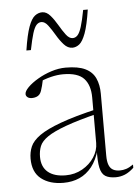

<svg xmlns="http://www.w3.org/2000/svg" viewBox="-51 -714 555 764"><g transform="rotate(-5 227.0 -332.0)"><path d="M333.5 -272V-253.5Q251 -233 201.8 -215Q152.5 -197 127.8 -180Q103 -163 95.2 -143.8Q87.5 -124.5 87.5 -101Q87.5 -61 112.5 -40Q137.5 -19 183.5 -19Q220 -19 250 -36Q280 -53 297.5 -80Q315 -107 315 -136.5V-318.5Q315 -367.5 290.8 -394Q266.5 -420.5 207.5 -420.5Q184.5 -420.5 158.8 -414.2Q133 -408 98 -392.5L126 -408Q123 -393.5 120 -381.8Q117 -370 114 -361.8Q111 -353.5 106.5 -348.5Q101.5 -342.5 93.2 -339.8Q85 -337 76.5 -337Q65 -337 58.5 -342.2Q52 -347.5 52 -355Q52 -366.5 67.5 -382Q83 -397.5 108 -412.2Q133 -427 162.5 -436.5Q192 -446 220 -446Q270 -446 298.2 -432.2Q326.5 -418.5 338.5 -392.2Q350.5 -366 350.5 -330.5V-83.5Q350.5 -59.5 356 -45.5Q361.5 -31.5 372.5 -25.5Q383.5 -19.5 399.5 -19.5Q412.5 -19.5 425 -23.5Q437.5 -27.5 453.5 -38.5V-25.5Q435.5 -8.5 417.8 -1.2Q400 6 381 6Q355 6 339.8 -3.2Q324.5 -12.5 319 -37.8Q313.5 -63 315 -111L318.5 -111.5Q307 -69 285.8 -42.2Q264.5 -15.5 236 -2.8Q207.5 10 172 10Q117 10 83.2 -16.5Q49.5 -43 49.5 -97Q49.5 -123 59 -145.2Q68.5 -167.5 97.2 -188Q126 -208.5 182.5 -229.2Q239 -250 333.5 -272ZM328 -668.5Q318.5 -606 306.8 -574.5Q295 -543 281.8 -532.8Q268.5 -522.5 254 -522.5Q235.5 -522.5 220.2 -539.5Q205 -556.5 192 -578.8Q179 -601 166.2 -618Q153.5 -635 139.5 -635Q128.5 -635 120 -626Q111.5 -617 104.2 -593.5Q97 -570 88.5 -527.5H70.5Q80 -590 91.5 -621.2Q103 -652.5 116.8 -663Q130.5 -673.5 146 -673.5Q163.5 -673.5 178.2 -656.5Q193 -639.5 206 -617Q219 -594.5 231.8 -577.5Q244.5 -560.5 258.5 -560.5Q269.5 -560.5 278 -569.5Q286.5 -578.5 294 -602.2Q301.5 -626 309.5 -668.5Z"/></g></svg>

Font: Newsreader 16pt 16pt ExtraLight
Style: Regular
Weight: 250
Version: Version 1.003